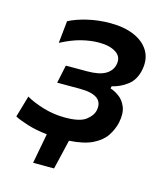

<svg xmlns="http://www.w3.org/2000/svg" viewBox="-104 -586 689 800"><g transform="rotate(15 241.0 -186.0)"><path d="M113 136.5Q119 104.5 125.2 71.8Q131.5 39 137.5 7Q88.5 1.5 51.8 -10Q15 -21.5 -4.5 -32L22.5 -125Q51 -108 96.8 -94Q142.5 -80 192 -80Q255.5 -80 281.5 -99.8Q307.5 -119.5 312.5 -142.5Q327.5 -212 221 -212H123.5L140 -290H231.5Q283.5 -290 310.2 -305.5Q337 -321 343 -348.5Q350.5 -382.5 323.5 -400.5Q296.5 -418.5 249 -418.5Q214.5 -418.5 174.8 -408.8Q135 -399 87 -374L97 -470Q129.5 -487 176.2 -498Q223 -509 274.5 -509Q335 -509 378.2 -490Q421.5 -471 441.5 -436.5Q461.5 -402 452 -355Q443 -311 413.5 -288Q384 -265 346.5 -256L344.5 -246.5Q362 -241.5 382 -227.2Q402 -213 413 -186.5Q424 -160 415.5 -118Q408.5 -87.5 390.5 -60Q372.5 -32.5 335.2 -13.8Q298 5 233.5 9Q226 41 218.5 73Q211 105 203.5 136.5Z"/></g></svg>

Font: Commissioner Medium
Style: Italic
Weight: 500
Italic angle: -12°
Designer: Kostas Bartsokas
Foundry: Kostas Bartsokas
Version: Version 1.000; ttfautohint (v1.8.3)